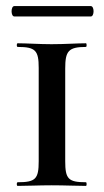

<svg xmlns="http://www.w3.org/2000/svg" viewBox="-20 -610 340 630"><path d="M27 -556H278C290 -556 290 -590 278 -590H27C15 -590 15 -556 27 -556ZM194 -81V-385C194 -442 204 -456 262 -456C265 -456 265 -468 262 -468C233 -468 194 -465 149 -465C108 -465 68 -468 38 -468C34 -468 34 -456 38 -456C97 -456 107 -444 107 -387V-81C107 -23 97 -12 38 -12C34 -12 34 0 38 0C68 0 108 -2 149 -2C194 -2 231 0 262 0C265 0 265 -12 262 -12C204 -12 194 -23 194 -81Z"/></svg>

Font: Cormorant SC Semi
Style: Regular
Weight: 600
Designer: Christian Thalmann (Catharsis Fonts)
Version: Version 1.000;PS 001.000;hotconv 1.0.70;makeotf.lib2.5.58329